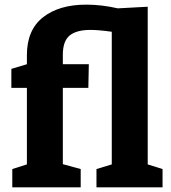

<svg xmlns="http://www.w3.org/2000/svg" viewBox="-20 -808 737 828"><path d="M681 -79V0H396V-79L462 -99V-671Q406 -679 370 -679Q310 -679 280.5 -655Q251 -631 251 -572V-531H363L361 -429H251V-100L328 -79V0H33V-79L96 -99V-429H29V-511L96 -531V-570Q96 -679 165.5 -733.5Q235 -788 352 -788Q418 -788 488 -772L617 -779V-99Z"/></svg>

Font: Bitter Pro OGT
Style: Bold
Weight: 700
Designer: Sol Matas, and Bitter project Authors
Foundry: Sol Matas
Version: Version 2.110